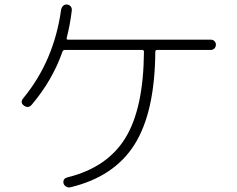

<svg xmlns="http://www.w3.org/2000/svg" viewBox="-20 -802 1040 842"><path d="M905.3 -627.9Q914.1 -627.9 920.4 -621.6Q926.8 -615.2 926.8 -606Q926.8 -596.7 920.4 -589.8Q914.1 -583 905.3 -583H668.9Q661.1 -583 661.1 -575.2Q659.2 -309.6 569.8 -168Q480.5 -26.4 288.1 19.5Q279.3 21.5 270.5 16.6Q261.7 11.7 258.8 2.9Q253.9 -18.6 276.4 -24.4Q450.2 -67.4 529.8 -196.8Q609.4 -326.2 611.3 -575.2Q611.3 -583 602.5 -583H264.6Q256.8 -583 253.9 -575.2Q209 -448.2 119.1 -342.8Q104.5 -325.2 85 -338.9Q67.4 -351.6 81.1 -370.1Q216.8 -534.2 248 -759.8Q250 -769.5 256.8 -776.4Q263.7 -783.2 273.9 -782.2Q284.2 -781.2 290 -773.9Q295.9 -766.6 294.9 -756.8Q288.1 -697.3 272.5 -635.7Q270.5 -627.9 279.3 -627.9Z"/></svg>

Font: Rounded Mgen+ 1m light
Style: Regular
Weight: 200
Designer: [Source Han Sans]
Ryoko NISHIZUKA  (kana & ideographs); Paul D. Hunt (Latin, Greek & Cyrillic); Wenlong ZHANG  (bopomofo
Version: Version 1.059.20150602